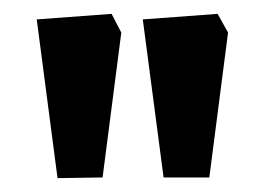

<svg xmlns="http://www.w3.org/2000/svg" viewBox="-20 -717 383 277"><path d="M216 -461 186 -689 294 -697 309 -670 282 -461ZM63 -460 33 -689 141 -697 155 -670 128 -461Z"/></svg>

Font: Kreon Light Medium
Style: Regular
Weight: 500
Version: Version 2.002